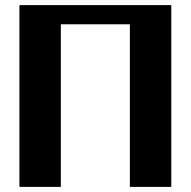

<svg xmlns="http://www.w3.org/2000/svg" viewBox="-20 -731 747 751"><path d="M56 0H218V-636H488V0H650V-711H56Z"/></svg>

Font: Aerodynamic
Style: Bd
Weight: 500
Designer: Google
Version: Version 2.000980; 2014